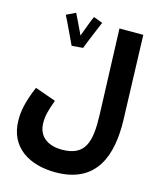

<svg xmlns="http://www.w3.org/2000/svg" viewBox="-142 -875 1005 1206"><g transform="rotate(15 360.0 -271.5)"><path d="M228 -563 301 -569C316 -610 364 -723 376 -752L317 -774C309 -758 284 -692 265 -640C243 -684 215 -747 202 -771L142 -742C165 -699 208 -603 228 -563ZM26 -29C26 154 170 231 334 231C603 231 670 31 663 -199L645 -746H490L510 -191C516 -15 490 83 337 83C241 83 181 35 181 -52C181 -98 190 -130 216 -202L80 -250C34 -141 26 -80 26 -29Z"/></g></svg>

Font: Noto Sans Arabic UI SmCn XBd
Style: Regular
Weight: 800
Width: 4
Designer: Monotype Design Team, Nadine Chahine and Nizar Qandah
Foundry: Monotype Imaging Inc.
Version: Version 2.010